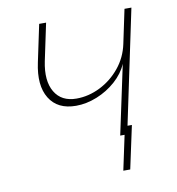

<svg xmlns="http://www.w3.org/2000/svg" viewBox="-78 -600 755 820"><g transform="rotate(-10 300.0 -190.0)"><path d="M404 0 468 -300Q451 -260 414.5 -227.5Q378 -195 332 -176.5Q286 -158 241 -158Q161 -158 126 -215Q91 -272 112 -369L146 -530H176L142 -369Q125 -286 154 -237Q183 -188 248 -188Q301 -188 351 -213Q401 -238 437 -282Q473 -326 485 -383L516 -530H546L442 -36H461L421 150H391L423 0Z"/></g></svg>

Font: Geist Mono Thin
Style: Italic
Weight: 100
Italic angle: -12°
Monospace: yes
Designer: Basement.studio, Andrés Briganti, Mateo Zaragoza
Foundry: Basement.studio, Vercel, Andrés Briganti, Guido Ferreyra, Mateo Zaragoza
Version: Version 1.500; ttfautohint (v1.8.4.7-5d5b)